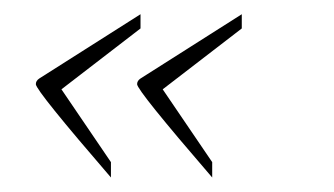

<svg xmlns="http://www.w3.org/2000/svg" viewBox="-20 -304 470 270"><path d="M136 -54.4Q30.4 -176.8 30.4 -185.6Q30.4 -190.4 35.2 -193.6L177.6 -284V-264L66.4 -178.4L136 -76ZM278.4 -54.4Q172.8 -176.8 172.8 -185.6Q172.8 -190.4 177.6 -193.6L320 -284V-264L208.8 -178.4L278.4 -76Z"/></svg>

Font: Rouge Script
Style: Regular
Weight: 400
Designer: Sabrina Mariela Lopez
Foundry: Typesenses
Version: Version 1.003